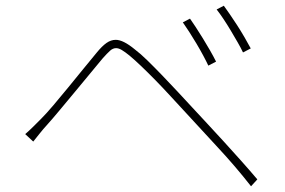

<svg xmlns="http://www.w3.org/2000/svg" viewBox="-20 -699 996 670"><path d="M643 -634Q651 -623 663 -604.5Q675 -586 688 -565Q701 -544 713 -523Q725 -502 734 -484L707 -470Q700 -485 689 -505.5Q678 -526 665.5 -547Q653 -568 640.5 -587.5Q628 -607 618 -621ZM761 -679Q769 -668 781.5 -650Q794 -632 807.5 -611Q821 -590 833.5 -568.5Q846 -547 855 -530L828 -516Q821 -531 809.5 -551Q798 -571 785.5 -592Q773 -613 760 -632.5Q747 -652 736 -666ZM68 -231Q84 -245 96 -257Q108 -269 124 -285Q142 -303 167 -332.5Q192 -362 219 -395Q246 -428 272 -460Q298 -492 318 -516Q336 -538 351.5 -549Q367 -560 384 -560Q410 -560 450 -527Q470 -512 494.5 -488Q519 -464 546 -436Q573 -408 599.5 -379.5Q626 -351 650 -325Q674 -299 702.5 -268.5Q731 -238 761 -205Q791 -172 821 -138.5Q851 -105 878 -73L856 -49Q802 -118 741 -183.5Q680 -249 629 -305Q602 -334 575 -363.5Q548 -393 522 -419.5Q496 -446 473 -468Q450 -490 432 -505Q416 -518 405 -524.5Q394 -531 385 -531Q374 -531 364 -522Q354 -513 338 -495Q318 -471 292 -439.5Q266 -408 239 -375.5Q212 -343 187 -313Q162 -283 144 -263Q131 -249 118 -232.5Q105 -216 96 -205Z"/></svg>

Font: Kinto Sans Thin
Style: Regular
Weight: 100
Designer: Authors: Ryoko NISHIZUKA  (kana & ideographs); Paul D. Hunt (Latin, Greek & Cyrillic); Wenlong ZHANG  (bopomofo); Sandol
Foundry: Adobe Systems Incorporated, ookami Inc.
Version: Version 0.001